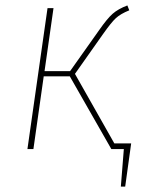

<svg xmlns="http://www.w3.org/2000/svg" viewBox="-20 -549 544 707"><path d="M463 -21 441 138H425L436 0H390L237 -268H141L103 0H81L155 -519H177L144 -287H238L345 -438Q375 -481 395 -498.5Q415 -516 449 -529L456 -511Q424 -498 407 -482.5Q390 -467 359 -423L256 -277L401 -21Z"/></svg>

Font: Fira Sans Thin
Style: Italic
Weight: 250
Italic angle: -8°
Designer: Carrois Corporate & Edenspiekermann AG
Foundry: Carrois Corporate GbR & Edenspiekermann AG
Version: Version 4.203